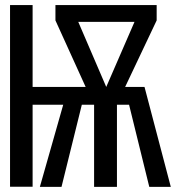

<svg xmlns="http://www.w3.org/2000/svg" viewBox="-20 -726 684 746"><path d="M466.2 -388.2H541.5L643.6 0H560L481.5 -319H434.4V0H345.6V-319H297.9L219 0H134.9L225.6 -319H106.7V-0.5H19V-706.2H106.7V-388.2H312.8L195.4 -646.7V-706.2H588.7V-646.7ZM392.8 -388.2 502.6 -641H284.1Z"/></svg>

Font: Fira Code Fixed
Style: Regular
Weight: 400
Monospace: yes
Designer: Carrois Corporate, Edenspiekermann AG, Nikita Prokopov
Foundry: Carrois Corporate, Edenspiekermann AG, Nikita Prokopov
Version: Version 5.002